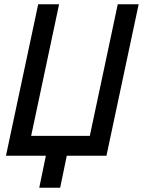

<svg xmlns="http://www.w3.org/2000/svg" viewBox="-20 -730 670 900"><path d="M164 150 195 0H8L159 -710H257L126 -93H401L532 -710H630L479 0H293L262 150Z"/></svg>

Font: Geist Mono Medium
Style: Italic
Weight: 500
Italic angle: -12°
Monospace: yes
Designer: Basement.studio, Andrés Briganti, Mateo Zaragoza
Foundry: Basement.studio, Vercel, Andrés Briganti, Guido Ferreyra, Mateo Zaragoza
Version: Version 1.500; ttfautohint (v1.8.4.7-5d5b)